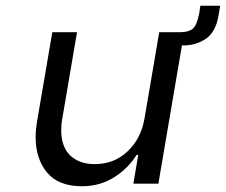

<svg xmlns="http://www.w3.org/2000/svg" viewBox="-20 -639 786 668"><path d="M746 -619 740 -583Q730 -527 696 -504Q662 -481 619 -481H613L531 0H444L461 -100H455Q427 -54 377.5 -22.5Q328 9 265 9Q183 9 143.5 -39Q104 -87 104 -162Q104 -187 109 -217L162 -527H248L197 -228Q193 -208 193 -186Q193 -128 224.5 -98Q256 -68 310 -68Q377 -68 424 -112.5Q471 -157 483 -228L534 -527H608Q636 -527 650.5 -539Q665 -551 673 -592L677 -619Z"/></svg>

Font: Be Vietnam
Style: Italic
Weight: 400
Italic angle: -9.33299°
Designer: Gabriel Lam
Foundry: TypeRant
Version: Version 3.000